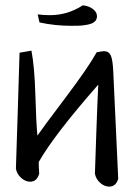

<svg xmlns="http://www.w3.org/2000/svg" viewBox="-20 -692 506 724"><path d="M128.9 -607.4 122.1 -637.7Q145.5 -634.8 168 -634.8Q235.4 -634.8 292 -671.9Q314.5 -669.9 330.1 -658.2Q345.7 -646.5 345.7 -630.9Q345.7 -618.2 336.9 -610.4Q328.1 -602.5 310.5 -599.1Q293 -595.7 281.2 -595.2Q269.5 -594.7 250 -594.7Q186.5 -594.7 128.9 -607.4ZM126 -81.1Q126 -64.5 127.9 -37.1Q119.1 -6.8 93.8 -6.8Q76.2 -6.8 60.1 -21Q43.9 -35.2 40 -55.7Q43 -134.8 47.4 -287.1Q51.8 -439.5 53.7 -493.2L98.6 -501Q110.4 -438.5 113.3 -335Q116.2 -231.4 121.1 -180.7Q139.6 -208 226.6 -323.2Q313.5 -438.5 344.7 -495.1Q366.2 -499 372.1 -499Q390.6 -499 397.9 -482.4Q405.3 -465.8 407.2 -419.9L425.8 -17.6Q417 11.7 391.6 11.7Q374 11.7 357.9 -2.4Q341.8 -16.6 337.9 -37.1Q338.9 -69.3 343.3 -194.8Q347.7 -320.3 350.6 -373Q183.6 -182.6 126 -81.1Z"/></svg>

Font: Neucha
Style: Regular
Weight: 400
Designer: Jovanny Lemonad
Foundry: Jovanny Lemonad
Version: Version 001.001